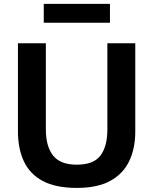

<svg xmlns="http://www.w3.org/2000/svg" viewBox="-20 -930 769 963"><path d="M365.5 12.5Q259.5 12.5 194.5 -22.2Q129.5 -57 99.8 -120.8Q70 -184.5 70 -271V-713H210V-280Q210 -196.5 246 -150.2Q282 -104 365 -104Q449.5 -104 484 -150Q518.5 -196 518.5 -280.5V-713H658.5V-270.5Q658.5 -184.5 627.5 -120.8Q596.5 -57 532 -22.2Q467.5 12.5 365.5 12.5ZM199.5 -816V-910.5H531.5V-816Z"/></svg>

Font: Heraclito SemiBold
Style: Regular
Weight: 600
Designer: Kostas Bartsokas (font) & Cristiano Sobral (main changes)
Foundry: Kostas Bartsokas (font) & Cristiano Sobral (main changes)
Version: Version 1.00;July 8, 2020;FontCreator 13.0.0.2655 64-bit